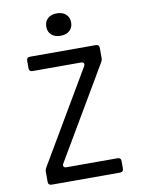

<svg xmlns="http://www.w3.org/2000/svg" viewBox="-101 -1012 801 1080"><g transform="rotate(-10 300.0 -472.0)"><path d="M105 0Q85 0 85 -20V-77Q85 -84 86.5 -89Q88 -94 92 -101L400 -624Q406 -634 402 -641Q398 -648 386 -648H110Q90 -648 90 -668V-710Q90 -730 110 -730H485Q505 -730 505 -710V-653Q505 -646 503.5 -641Q502 -636 498 -629L190 -106Q184 -96 188 -89Q192 -82 204 -82H495Q515 -82 515 -62V-20Q515 0 495 0ZM300 -816Q267 -816 248 -833.5Q229 -851 229 -880Q229 -909 248 -926.5Q267 -944 300 -944Q333 -944 352 -926.5Q371 -909 371 -880Q371 -851 352 -833.5Q333 -816 300 -816Z"/></g></svg>

Font: Pitagon Sans Mono
Style: Regular
Weight: 400
Monospace: yes
Designer: Travis Tran
Foundry: Pitagon
Version: Version 1.001;gftools[0.9.26]